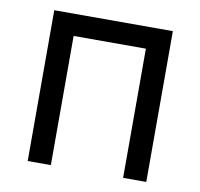

<svg xmlns="http://www.w3.org/2000/svg" viewBox="-66 -615 714 684"><g transform="rotate(10 291.0 -272.5)"><path d="M76.7 0H160.5V-467.3H421.9V0H505.7V-545.5H76.7Z"/></g></svg>

Font: Margiela Sans
Style: Regular
Weight: 400
Designer: Stefan Endress, Andreas Faust
Version: Version 1.100;FEAKit 1.0